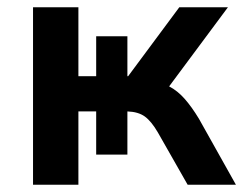

<svg xmlns="http://www.w3.org/2000/svg" viewBox="-20 -509 670 529"><path d="M71 0V-489H196V-299H245V-409H331V-299H333L474 -489H608L446 -271Q469 -259 488.5 -237Q508 -215 528 -182L630 0H497L415 -144Q397 -175 379 -188Q361 -201 331 -202V-83H245V-202H196V0Z"/></svg>

Font: Nunito Sans
Style: Bold
Weight: 700
Designer: Vernon Adams
Foundry: Vernon Adams
Version: Version 3.101; ttfautohint (v1.8.4.7-5d5b);gftools[0.9.27]